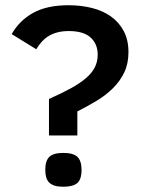

<svg xmlns="http://www.w3.org/2000/svg" viewBox="-20 -710 557 737"><path d="M168 -189.9V-330.1Q216.3 -351.6 251.5 -370.8Q286.6 -390.1 309.8 -409.9Q333 -429.7 344 -451.7Q355 -473.6 355 -500Q355 -541.5 327.6 -566.2Q300.3 -590.8 244.1 -590.8Q220.2 -590.8 201.2 -585.9Q182.1 -581.1 167.2 -572Q152.3 -563 140.6 -550Q128.9 -537.1 119.1 -521L24.9 -579.1Q54.2 -630.9 106.9 -660.4Q159.7 -689.9 243.2 -689.9Q291 -689.9 333 -679.4Q375 -668.9 406 -646.7Q437 -624.5 455.1 -590.6Q473.1 -556.6 473.1 -509.8Q473.1 -465.8 457 -432.1Q440.9 -398.4 413.8 -371.6Q386.7 -344.7 351.1 -323.2Q315.4 -301.8 276.9 -282.2V-189.9ZM293 -58.1Q293 -21 276.4 -7.1Q259.8 6.8 223.1 6.8Q203.1 6.8 189.9 2.7Q176.8 -1.5 168.7 -9.5Q160.6 -17.6 157.2 -29.8Q153.8 -42 153.8 -58.1Q153.8 -92.8 169.4 -107.9Q185.1 -123 223.1 -123Q261.7 -123 277.3 -107.7Q293 -92.3 293 -58.1Z"/></svg>

Font: Clear Sans Medium
Style: Regular
Weight: 500
Foundry: Intel Corporation
Version: Version 1.00